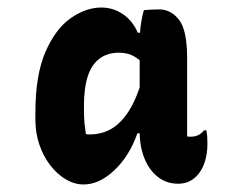

<svg xmlns="http://www.w3.org/2000/svg" viewBox="-20 -780 640 510"><path d="M202 -290Q178 -290 155 -303.5Q132 -317 113.5 -341Q95 -365 84.5 -396Q74 -427 74 -462V-481Q74 -580 100.5 -641.5Q127 -703 167.5 -731.5Q208 -760 249 -760Q281 -760 307 -742Q333 -724 346 -693H358L365 -607Q351 -622 335 -631Q319 -640 296 -640Q265 -640 244 -624Q223 -608 213 -577Q203 -546 203 -500V-491Q203 -467 204.5 -452Q206 -437 208 -424Q211 -423 214 -423Q217 -423 219 -423Q251 -423 277 -438.5Q303 -454 324 -488Q345 -522 360 -578L356 -426H345Q324 -366 284 -328Q244 -290 202 -290ZM528 -434Q530 -425 530.5 -415.5Q531 -406 531 -397Q531 -371 523.5 -348.5Q516 -326 502 -312Q492 -302 480 -297Q468 -292 453 -292Q423 -292 400 -309.5Q377 -327 364 -358.5Q351 -390 351 -431Q351 -469 351 -507.5Q351 -546 351 -584.5Q351 -623 351 -661Q351 -679 352 -694Q353 -709 355.5 -723.5Q358 -738 362 -753Q373 -754 382.5 -754.5Q392 -755 403 -755Q434 -755 455.5 -727.5Q477 -700 477 -626Q477 -592 477 -557Q477 -522 477 -487.5Q477 -453 477 -418Q479 -417 482 -417Q485 -417 487 -417Q498 -417 506.5 -421Q515 -425 522 -434Z"/></svg>

Font: Recursive Monospace Casual ExtraBold
Style: Regular
Weight: 800
Version: Version 1.047